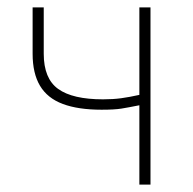

<svg xmlns="http://www.w3.org/2000/svg" viewBox="-20 -498 522 518"><path d="M356 0V-214Q326 -208 307.5 -205Q289 -202 254 -202Q191 -202 149.5 -217.5Q108 -233 88 -266.5Q68 -300 68 -353V-478H98V-353Q98 -286 137 -258Q176 -230 258 -230Q285 -230 307 -233Q329 -236 356 -242V-478H386V0Z"/></svg>

Font: Source Sans Variable
Style: Regular
Weight: 200
Designer: Paul D. Hunt
Foundry: Adobe Systems Incorporated
Version: Version 3.006;hotconv 1.0.111;makeotfexe 2.5.65597